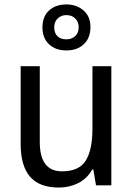

<svg xmlns="http://www.w3.org/2000/svg" viewBox="-20 -834 599 864"><path d="M481 -536V0H412L400 -71H395Q372 -30 332 -10Q292 10 245 10Q157 10 115 -39Q73 -88 73 -186V-536H159V-195Q159 -63 259 -63Q336 -63 366 -111.5Q396 -160 396 -255V-536ZM279 -607Q230 -607 200.5 -635Q171 -663 171 -711Q171 -759 200.5 -786.5Q230 -814 279 -814Q325 -814 356 -787Q387 -760 387 -712Q387 -663 357 -635Q327 -607 279 -607ZM279 -657Q303 -657 318.5 -671.5Q334 -686 334 -711Q334 -736 318.5 -751Q303 -766 279 -766Q255 -766 239.5 -751Q224 -736 224 -711Q224 -686 238 -671.5Q252 -657 279 -657Z"/></svg>

Font: Noto Sans Gurmukhi SemiCondensed
Style: Regular
Weight: 400
Width: 4
Designer: Jelle Bosma - Monotype Design Team
Foundry: Monotype Imaging Inc.
Version: Version 2.004; ttfautohint (v1.8.4.7-5d5b)